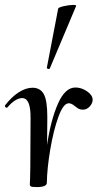

<svg xmlns="http://www.w3.org/2000/svg" viewBox="-31 -751 419 779"><path d="M345 -347Q345 -332 333 -319Q321 -306 306 -306Q295 -306 288.5 -309.5Q282 -313 272 -321Q259 -332 248 -332Q226 -332 206 -277Q186 -222 173 -145Q160 -68 159 -9Q159 -1 149 3.5Q139 8 119 8Q99 8 94.5 5.5Q90 3 90 -3Q90 -15 91 -24L92 -74L93 -271Q94 -353 59 -353Q45 -353 29.5 -343Q14 -333 -1 -315Q-2 -314 -4 -314Q-7 -314 -9.5 -317Q-12 -320 -11 -323Q16 -358 45 -376.5Q74 -395 101 -395Q132 -395 146.5 -369.5Q161 -344 161 -276L160 -163Q175 -264 204 -330Q233 -396 275 -396Q299 -396 321.5 -381Q344 -366 345 -347ZM167 -471Q164 -471 161 -473Q158 -475 159 -476L205 -716Q206 -721 228 -726Q250 -731 266 -731Q279 -731 278 -727L171 -473Q169 -471 167 -471Z"/></svg>

Font: Cormorant Upright Medium
Style: Regular
Weight: 500
Designer: Christian Thalmann (Catharsis Fonts)
Foundry: Catharsis Fonts
Version: Version 3.302